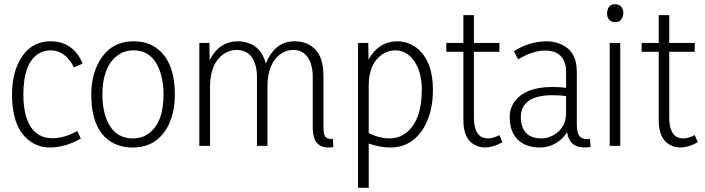

<svg xmlns="http://www.w3.org/2000/svg" viewBox="-20 -692 3344 911"><path d="M363.3 -34.2 346.7 -70.3Q285.2 -36.1 228.5 -36.1Q133.8 -36.1 102.5 -143.6Q90.8 -187.5 90.8 -243.2Q90.8 -392.6 163.1 -437.5Q188.5 -453.1 219.7 -453.1Q291 -452.1 331.1 -372.1L372.1 -390.6Q336.9 -476.6 254.9 -493.2Q238.3 -496.1 221.7 -496.1Q120.1 -496.1 70.3 -399.4Q37.1 -335 37.1 -244.1Q37.1 -80.1 126 -19.5Q166 7.8 217.8 7.8Q291 6.8 363.3 -34.2Z M610.4 -35.2Q518.6 -35.2 482.4 -133.8Q465.8 -181.6 465.8 -243.2Q465.8 -370.1 532.2 -424.8Q567.4 -453.1 613.3 -453.1Q704.1 -453.1 739.3 -353.5Q755.9 -305.7 755.9 -243.2Q755.9 -110.4 685.5 -58.6Q653.3 -35.2 610.4 -35.2ZM614.3 -496.1Q503.9 -496.1 449.2 -397.5Q413.1 -333 413.1 -243.2Q413.1 -74.2 510.7 -16.6Q553.7 7.8 609.4 7.8Q723.6 7.8 777.3 -93.8Q809.6 -157.2 809.6 -243.2Q809.6 -403.3 719.7 -465.8Q674.8 -496.1 614.3 -496.1Z M1514.6 -335Q1514.6 -451.2 1435.5 -485.4Q1409.2 -496.1 1377.9 -496.1Q1293 -496.1 1250 -410.2Q1245.1 -400.4 1241.2 -390.6Q1218.8 -475.6 1142.6 -492.2Q1126 -496.1 1108.4 -496.1Q1026.4 -496.1 981.4 -418.9Q977.5 -412.1 974.6 -406.2L973.6 -488.3H925.8V0H976.6V-280.3Q976.6 -390.6 1041 -435.5Q1069.3 -455.1 1101.6 -455.1Q1170.9 -455.1 1191.4 -384.8Q1199.2 -359.4 1199.2 -329.1V0H1249V-280.3Q1249 -391.6 1312.5 -436.5Q1339.8 -455.1 1371.1 -455.1Q1433.6 -455.1 1455.1 -388.7Q1463.9 -362.3 1463.9 -329.1V-85Q1463.9 6.8 1537.1 7.8Q1548.8 7.8 1561.5 5.9L1559.6 -33.2Q1524.4 -29.3 1517.6 -56.6Q1514.6 -69.3 1514.6 -90.8Z M1828.1 -35.2Q1781.2 -35.2 1729.5 -60.5V-286.1Q1729.5 -388.7 1793 -433.6Q1822.3 -453.1 1855.5 -453.1Q1917 -453.1 1953.1 -389.6Q1981.4 -339.8 1981.4 -266.6Q1981.4 -122.1 1909.2 -63.5Q1874 -35.2 1828.1 -35.2ZM1729.5 199.2V-10.7Q1784.2 7.8 1832 7.8Q1936.5 7.8 1993.2 -89.8Q2034.2 -163.1 2034.2 -266.6Q2034.2 -403.3 1957 -464.8Q1916 -496.1 1864.3 -496.1Q1776.4 -495.1 1728.5 -409.2L1727.5 -488.3H1678.7V199.2Z M2364.3 -17.6 2349.6 -50.8Q2319.3 -35.2 2295.9 -35.2Q2236.3 -35.2 2229.5 -113.3Q2228.5 -123 2228.5 -131.8V-446.3H2349.6V-488.3H2228.5V-620.1H2178.7V-488.3H2097.7V-446.3H2178.7V-120.1Q2178.7 -24.4 2244.1 1Q2262.7 7.8 2283.2 7.8Q2322.3 6.8 2364.3 -17.6Z M2752.9 7.8Q2767.6 7.8 2782.2 4.9L2779.3 -33.2Q2772.5 -32.2 2764.6 -32.2Q2726.6 -32.2 2719.7 -70.3Q2716.8 -85 2716.8 -104.5V-351.6Q2716.8 -453.1 2635.7 -484.4Q2606.4 -496.1 2572.3 -496.1Q2492.2 -495.1 2418 -449.2L2438.5 -410.2Q2506.8 -452.1 2567.4 -452.1Q2649.4 -452.1 2664.1 -377Q2666 -363.3 2666 -348.6V-275.4Q2637.7 -279.3 2600.6 -279.3Q2471.7 -279.3 2420.9 -209Q2398.4 -176.8 2398.4 -137.7Q2398.4 -37.1 2475.6 -3.9Q2504.9 7.8 2540 7.8Q2609.4 7.8 2657.2 -45.9Q2664.1 -54.7 2670.9 -64.5Q2680.7 2 2741.2 6.8Q2747.1 7.8 2752.9 7.8ZM2549.8 -35.2Q2463.9 -35.2 2452.1 -116.2Q2451.2 -126 2451.2 -137.7Q2453.1 -239.3 2599.6 -240.2Q2637.7 -240.2 2666 -236.3V-157.2Q2666 -82 2602.5 -48.8Q2576.2 -35.2 2549.8 -35.2Z M2922.9 0V-488.3H2873V0ZM2937.5 -629.9Q2937.5 -663.1 2909.2 -670.9Q2904.3 -671.9 2898.4 -671.9Q2869.1 -671.9 2862.3 -642.6Q2860.4 -635.7 2860.4 -629.9Q2860.4 -594.7 2889.6 -587.9Q2894.5 -586.9 2898.4 -586.9Q2928.7 -586.9 2935.5 -617.2Q2937.5 -624 2937.5 -629.9Z M3291 -17.6 3276.4 -50.8Q3246.1 -35.2 3222.7 -35.2Q3163.1 -35.2 3156.2 -113.3Q3155.3 -123 3155.3 -131.8V-446.3H3276.4V-488.3H3155.3V-620.1H3105.5V-488.3H3024.4V-446.3H3105.5V-120.1Q3105.5 -24.4 3170.9 1Q3189.5 7.8 3210 7.8Q3249 6.8 3291 -17.6Z"/></svg>

Font: Yaldevi Colombo Light
Style: Regular
Weight: 300
Designer: Sol Matas, Denzil Rajitha, Kosala Senevirathne and Pathum Egodawatta
Foundry: Mooniak
Version: Version 1.020 ; ttfautohint (v1.6)